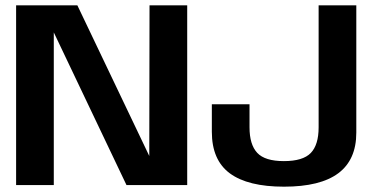

<svg xmlns="http://www.w3.org/2000/svg" viewBox="-20 -695 1422 721"><path d="M40.5 0H182V-609H165L455 0H683V-675H541.5L540.5 -67.5H560.5L270.5 -675H40.5ZM1046.5 6Q1183 6 1250.5 -44.5Q1318 -95 1318 -197V-675H1176.5V-217Q1176.5 -151 1147 -120.5Q1117.5 -90 1046 -90Q975 -90 946 -121Q917 -152 917 -217V-303.5H775.5V-200Q775.5 -94 843.2 -44Q911 6 1046.5 6Z"/></svg>

Font: Anybody UltraCondensed Thin SemiBold
Style: Regular
Weight: 600
Version: Version 1.111